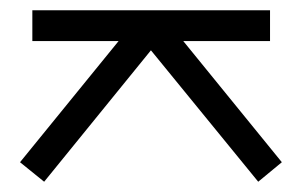

<svg xmlns="http://www.w3.org/2000/svg" viewBox="-20 -362 590 374"><path d="M337 -282 529 -46 483 -8 274 -264 66 -8 19 -46 211 -282H43V-342H506V-282Z"/></svg>

Font: Astronomicon
Style: Regular
Weight: 400
Version: Version 1.1